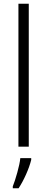

<svg xmlns="http://www.w3.org/2000/svg" viewBox="-20 -780 251 1021"><path d="M78 0V-760H133V0ZM146 70Q137 106 118.5 147.5Q100 189 79 221H48V211Q59 184 72 137.5Q85 91 88 61H146Z"/></svg>

Font: Noto Sans UI NarrowLight
Style: Regular
Weight: 300
Width: 4
Designer: Monotype Design Team
Foundry: Monotype Imaging Inc.
Version: Version 1.001